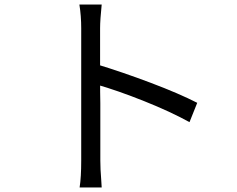

<svg xmlns="http://www.w3.org/2000/svg" viewBox="-20 -794 1040 844"><path d="M337 -145V-246V-369V-494V-602V-670Q337 -724 329 -774H427Q420 -706 420 -670V-577V-461Q420 -379 421 -339V-226V-137V-88Q421 -51 425 -3Q425 4 427 30H330Q337 -15 337 -88ZM847 -342 813 -257Q730 -303 613.5 -349.5Q497 -396 403 -423V-512Q518 -477 642.5 -430Q767 -383 847 -342Z"/></svg>

Font: Merged Yaku Han JP
Style: Regular
Weight: 400
Designer: Ryoko NISHIZUKA 西塚涼子 (kana, bopomofo & ideographs); Paul D. Hunt (Latin, Greek & Cyrillic); Sandoll Communications 산돌커뮤니
Foundry: Adobe
Version: Version 2.004